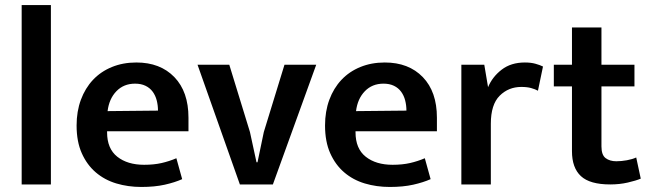

<svg xmlns="http://www.w3.org/2000/svg" viewBox="-20 -732 2579 762"><path d="M66 0V-712H182V0Z M728 -211H405V-207Q405 -142 445.5 -110Q486 -78 552 -78Q591 -78 621.5 -85Q652 -92 680 -104L703 -21Q674 -8 634 1Q594 10 541 10Q488 10 441.5 -4Q395 -18 360 -48Q325 -78 304.5 -124Q284 -170 284 -234Q284 -290 301 -336Q318 -382 349 -415Q380 -448 424 -466Q468 -484 521 -484Q616 -484 672 -426Q728 -368 728 -265ZM607 -293Q607 -314 602 -333.5Q597 -353 586 -368Q575 -383 557.5 -391.5Q540 -400 516 -400Q471 -400 442 -370Q413 -340 407 -291Z M1109 -475H1235L1063 0H932L764 -475H890L972 -208L998 -88H1002L1027 -208Z M1714 -211H1391V-207Q1391 -142 1431.5 -110Q1472 -78 1538 -78Q1577 -78 1607.5 -85Q1638 -92 1666 -104L1689 -21Q1660 -8 1620 1Q1580 10 1527 10Q1474 10 1427.5 -4Q1381 -18 1346 -48Q1311 -78 1290.5 -124Q1270 -170 1270 -234Q1270 -290 1287 -336Q1304 -382 1335 -415Q1366 -448 1410 -466Q1454 -484 1507 -484Q1602 -484 1658 -426Q1714 -368 1714 -265ZM1593 -293Q1593 -314 1588 -333.5Q1583 -353 1572 -368Q1561 -383 1543.5 -391.5Q1526 -400 1502 -400Q1457 -400 1428 -370Q1399 -340 1393 -291Z M1811 0V-475H1902L1917 -386Q1934 -427 1971 -455.5Q2008 -484 2063 -484Q2087 -484 2105 -479Q2123 -474 2135 -468L2115 -372Q2104 -378 2088 -382.5Q2072 -387 2049 -387Q1998 -387 1963 -352Q1928 -317 1928 -241V0Z M2498 -389H2367V-151Q2367 -117 2383.5 -104.5Q2400 -92 2426 -92Q2446 -92 2468 -96Q2490 -100 2505 -107L2523 -23Q2504 -15 2471.5 -7.5Q2439 0 2402 0Q2321 0 2285.5 -33Q2250 -66 2250 -132V-389H2178V-475H2250V-623H2367V-475H2498Z"/></svg>

Font: Mukta SemiBold
Style: Regular
Weight: 600
Designer: Girish Dalvi and Yashodeep Gholap
Foundry: Ek Type
Version: Version 2.538;PS 1.002;hotconv 16.6.51;makeotf.lib2.5.65220;